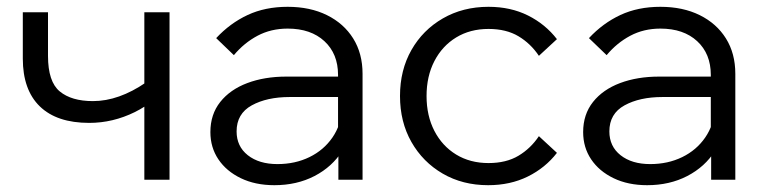

<svg xmlns="http://www.w3.org/2000/svg" viewBox="-20 -528 2243 564"><path d="M242 -167Q147 -167 97 -215.5Q47 -264 47 -356V-492H121V-364Q121 -288 155.5 -259.5Q190 -231 253 -231Q329 -231 409 -286L435 -237Q407 -214 375.5 -198.5Q344 -183 310.5 -175Q277 -167 242 -167ZM404 0V-492H478V0Z M1045 0H974V-96L973 -124V-308Q973 -370 933 -407Q893 -444 825 -444Q776 -444 736.5 -423Q697 -402 667 -366L615 -416Q656 -460 707.5 -484Q759 -508 825 -508Q891 -508 940.5 -483.5Q990 -459 1017.5 -415Q1045 -371 1045 -311ZM786 16Q730 16 687.5 -4.5Q645 -25 621.5 -60Q598 -95 598 -140Q598 -192 627 -228.5Q656 -265 706.5 -284Q757 -303 821 -303H983V-243H831Q764 -243 719.5 -218.5Q675 -194 675 -142Q675 -98 708 -72Q741 -46 795 -46Q847 -46 889 -66.5Q931 -87 956.5 -124Q982 -161 985 -209L1015 -192Q1015 -132 985.5 -85Q956 -38 904 -11Q852 16 786 16Z M1563 -128 1616 -79Q1582 -35 1530.5 -9.5Q1479 16 1414 16Q1339 16 1280.5 -18Q1222 -52 1188.5 -111Q1155 -170 1155 -246Q1155 -322 1188.5 -381Q1222 -440 1281 -474Q1340 -508 1415 -508Q1480 -508 1531 -482.5Q1582 -457 1616 -413L1563 -364Q1539 -400 1503 -421.5Q1467 -443 1415 -443Q1361 -443 1320 -418Q1279 -393 1256 -348.5Q1233 -304 1233 -246Q1233 -188 1256 -143.5Q1279 -99 1320 -74Q1361 -49 1415 -49Q1467 -49 1503 -70.5Q1539 -92 1563 -128Z M2140 0H2069V-96L2068 -124V-308Q2068 -370 2028 -407Q1988 -444 1920 -444Q1871 -444 1831.5 -423Q1792 -402 1762 -366L1710 -416Q1751 -460 1802.5 -484Q1854 -508 1920 -508Q1986 -508 2035.5 -483.5Q2085 -459 2112.5 -415Q2140 -371 2140 -311ZM1881 16Q1825 16 1782.5 -4.5Q1740 -25 1716.5 -60Q1693 -95 1693 -140Q1693 -192 1722 -228.5Q1751 -265 1801.5 -284Q1852 -303 1916 -303H2078V-243H1926Q1859 -243 1814.5 -218.5Q1770 -194 1770 -142Q1770 -98 1803 -72Q1836 -46 1890 -46Q1942 -46 1984 -66.5Q2026 -87 2051.5 -124Q2077 -161 2080 -209L2110 -192Q2110 -132 2080.5 -85Q2051 -38 1999 -11Q1947 16 1881 16Z"/></svg>

Font: Wix Madefor Display
Style: Regular
Weight: 400
Designer: Dalton Maag Ltd
Foundry: Dalton Maag Ltd
Version: Version 3.100